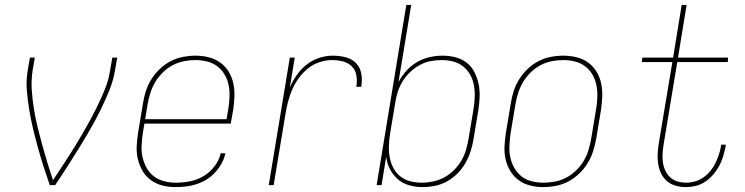

<svg xmlns="http://www.w3.org/2000/svg" viewBox="-20 -755 3040 783"><path d="M205 0H183Q170 -37 158 -74.5Q146 -112 135.5 -150Q125 -188 115.5 -227Q106 -266 99.5 -305.5Q93 -345 89.5 -385.5Q86 -426 93 -468L102 -520H122L113 -468Q107 -428 109.5 -389Q112 -350 118 -312.5Q124 -275 133 -238Q142 -201 152 -164.5Q162 -128 173 -92Q184 -56 196 -20Q220 -56 243.5 -92Q267 -128 289 -164Q311 -200 332 -237Q353 -274 372 -312Q391 -350 407 -389Q423 -428 429 -468L438 -520H458L449 -468Q442 -426 425.5 -385.5Q409 -345 389.5 -305.5Q370 -266 347.5 -227Q325 -188 301.5 -150Q278 -112 254 -74.5Q230 -37 205 0Z M696 8Q668 8 642.5 1.5Q617 -5 596 -20Q575 -35 562 -57Q549 -79 542.5 -105Q536 -131 537.5 -158.5Q539 -186 543 -213L563 -333Q567 -359 575 -384Q583 -409 597.5 -432Q612 -455 632 -474Q652 -493 676 -505.5Q700 -518 726 -523Q752 -528 777 -528Q805 -528 831 -521.5Q857 -515 878 -500Q899 -485 912.5 -463Q926 -441 931.5 -415Q937 -389 936 -361.5Q935 -334 931 -307L921 -251H569L562 -210Q559 -186 557.5 -161Q556 -136 561.5 -113Q567 -90 578.5 -69.5Q590 -49 608 -35.5Q626 -22 649.5 -16Q673 -10 697 -10Q726 -10 754.5 -15.5Q783 -21 809.5 -36.5Q836 -52 855 -77Q874 -102 880 -130H899Q895 -109 884 -89Q873 -69 857.5 -52Q842 -35 822.5 -23Q803 -11 781.5 -4Q760 3 738.5 5.5Q717 8 696 8ZM572 -269H904L911 -310Q915 -334 916 -359Q917 -384 912.5 -407Q908 -430 896.5 -450Q885 -470 867 -484Q849 -498 825.5 -504Q802 -510 777 -510Q754 -510 730.5 -505.5Q707 -501 685 -489.5Q663 -478 644.5 -460Q626 -442 613.5 -421Q601 -400 593.5 -376.5Q586 -353 582 -330Z M1076 0 1162 -520H1182L1162 -398Q1173 -424 1190 -448.5Q1207 -473 1230.5 -491.5Q1254 -510 1281.5 -519Q1309 -528 1337 -528Q1364 -528 1389.5 -521.5Q1415 -515 1432 -497.5Q1449 -480 1453.5 -454Q1458 -428 1453 -401H1433Q1437 -424 1433.5 -446.5Q1430 -469 1415 -484Q1400 -499 1378.5 -504.5Q1357 -510 1334 -510Q1309 -510 1283 -501.5Q1257 -493 1236 -476Q1215 -459 1198.5 -436.5Q1182 -414 1171.5 -389.5Q1161 -365 1154.5 -339.5Q1148 -314 1144 -289L1096 0Z M1703 8Q1675 8 1648.5 0.5Q1622 -7 1602.5 -24Q1583 -41 1570.5 -65Q1558 -89 1555 -116L1536 0H1516L1637 -735H1657L1605 -420Q1618 -445 1637.5 -466.5Q1657 -488 1681 -502Q1705 -516 1732 -522Q1759 -528 1785 -528Q1812 -528 1837.5 -521.5Q1863 -515 1883 -499.5Q1903 -484 1914.5 -461.5Q1926 -439 1931.5 -413.5Q1937 -388 1936 -361Q1935 -334 1931 -307L1911 -187Q1907 -162 1899 -137.5Q1891 -113 1878 -90Q1865 -67 1845.5 -47.5Q1826 -28 1802.5 -15Q1779 -2 1753.5 3Q1728 8 1703 8ZM1700 -10Q1723 -10 1746.5 -15Q1770 -20 1791.5 -31.5Q1813 -43 1831 -61Q1849 -79 1861.5 -100Q1874 -121 1880.5 -144Q1887 -167 1891 -190L1911 -310Q1915 -334 1916 -358.5Q1917 -383 1913 -406Q1909 -429 1898 -449Q1887 -469 1869.5 -483.5Q1852 -498 1829 -504Q1806 -510 1781 -510Q1758 -510 1735 -505.5Q1712 -501 1690.5 -489Q1669 -477 1651 -459.5Q1633 -442 1620.5 -421Q1608 -400 1601 -377Q1594 -354 1591 -331L1571 -211Q1567 -187 1566 -162.5Q1565 -138 1569 -115Q1573 -92 1583.5 -71.5Q1594 -51 1611.5 -36.5Q1629 -22 1652 -16Q1675 -10 1700 -10Z M2195 8Q2168 8 2142 1.5Q2116 -5 2095.5 -20Q2075 -35 2061.5 -57Q2048 -79 2042 -105Q2036 -131 2037.5 -158.5Q2039 -186 2043 -213L2063 -333Q2067 -359 2075 -384Q2083 -409 2097.5 -432Q2112 -455 2132 -474Q2152 -493 2176 -505.5Q2200 -518 2226 -523Q2252 -528 2278 -528Q2305 -528 2331.5 -521.5Q2358 -515 2378.5 -500Q2399 -485 2412.5 -463Q2426 -441 2431.5 -415Q2437 -389 2436 -361.5Q2435 -334 2431 -307L2411 -187Q2406 -161 2398 -136Q2390 -111 2375.5 -88Q2361 -65 2341 -46Q2321 -27 2297 -14.5Q2273 -2 2247 3Q2221 8 2195 8ZM2196 -10Q2219 -10 2243 -14.5Q2267 -19 2289 -30.5Q2311 -42 2329.5 -60Q2348 -78 2360.5 -99Q2373 -120 2380 -143.5Q2387 -167 2391 -190L2411 -310Q2415 -334 2416 -358.5Q2417 -383 2412.5 -406.5Q2408 -430 2396.5 -450Q2385 -470 2367 -484Q2349 -498 2325.5 -504Q2302 -510 2277 -510Q2254 -510 2230.5 -505.5Q2207 -501 2185 -489.5Q2163 -478 2144.5 -460Q2126 -442 2113.5 -421Q2101 -400 2093.5 -376.5Q2086 -353 2082 -330L2062 -210Q2059 -186 2057.5 -161.5Q2056 -137 2061 -113.5Q2066 -90 2077.5 -70Q2089 -50 2106.5 -36Q2124 -22 2147.5 -16Q2171 -10 2196 -10Z M2777 8Q2756 8 2736 2.5Q2716 -3 2701 -15.5Q2686 -28 2677 -46Q2668 -64 2664.5 -84Q2661 -104 2662 -125Q2663 -146 2666 -167L2722 -502H2598L2599 -520H2725L2760 -735H2780L2745 -520H2949L2948 -502H2742L2686 -164Q2683 -146 2682 -127.5Q2681 -109 2683.5 -92Q2686 -75 2693.5 -59Q2701 -43 2713.5 -31.5Q2726 -20 2743 -15Q2760 -10 2778 -10Q2796 -10 2814 -15Q2832 -20 2848 -31Q2864 -42 2876.5 -57Q2889 -72 2897 -88.5Q2905 -105 2911 -122.5Q2917 -140 2920 -158L2921 -165H2940L2939 -157Q2935 -137 2929 -117Q2923 -97 2913 -78.5Q2903 -60 2888.5 -43Q2874 -26 2856 -14Q2838 -2 2817.5 3Q2797 8 2777 8Z"/></svg>

Font: Iosevka Term Curly Th Obl
Style: Regular
Weight: 100
Italic angle: -9°
Designer: Belleve Invis
Foundry: Belleve Invis
Version: Version 32.3.0